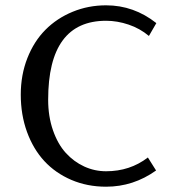

<svg xmlns="http://www.w3.org/2000/svg" viewBox="-20 -685 639 722"><path d="M536.1 -92.8 566.9 -43.9Q481.4 17.1 378.9 17.1Q308.1 17.1 248.3 -8.5Q188.5 -34.2 146.7 -79.3Q105 -124.5 81.5 -189Q58.1 -253.4 58.1 -329.1Q58.1 -403.3 83 -466.6Q107.9 -529.8 150.9 -573Q193.8 -616.2 252.9 -640.6Q312 -665 378.9 -665Q483.4 -665 567.9 -598.1L540 -549.8Q506.3 -578.1 463.6 -592.5Q420.9 -606.9 378.9 -606.9Q161.1 -606.9 161.1 -310.1Q161.1 -247.1 179.2 -195.1Q197.3 -143.1 227.5 -109.9Q257.8 -76.7 296.9 -58.8Q335.9 -41 378.9 -41Q468.8 -41 536.1 -92.8Z"/></svg>

Font: Linear Smooth Low Contrast
Style: Regular
Weight: 500
Designer: Philipp H. Poll, Flanker
Foundry: Philipp H. Poll, reworked by Flanker
Version: Version 1.010 | FøM Fix